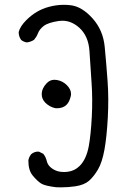

<svg xmlns="http://www.w3.org/2000/svg" viewBox="-20 -807 540 813"><path d="M238.3 -13.7Q269.5 -13.7 298.8 -18.1Q336.9 -23.9 356.9 -41.5Q377.4 -59.6 395 -89.6Q412.6 -119.6 422.4 -173.8Q432.1 -228 436.5 -309.3Q440.9 -390.6 435.5 -464.1Q430.2 -537.6 423.3 -609.4Q416.5 -679.7 371.6 -729.5Q327.1 -778.8 280.3 -784.7Q265.1 -786.6 250.5 -786.6Q218.3 -786.6 186.5 -777.8Q133.3 -763.7 91.3 -721.7Q65.4 -695.8 59.1 -671.4Q59.1 -651.9 69.8 -637.7Q80.1 -629.4 93.8 -627.4Q109.9 -629.4 124 -638.2Q134.8 -650.9 140.1 -664.6Q146.5 -682.6 165 -697Q183.6 -711.4 229.5 -718.3Q237.3 -719.2 244.6 -719.2Q282.2 -719.2 315.4 -689.9Q355 -654.3 358.9 -589.6Q362.8 -524.9 367.7 -457Q372.6 -388.7 368.7 -312.7Q364.7 -236.8 356 -188.5Q345.7 -132.8 317.4 -104.5Q295.9 -83 266.1 -79.6Q257.8 -78.6 252.9 -78.6Q236.8 -78.6 226.1 -81.5Q205.6 -87.4 191.9 -100.6Q181.6 -110.8 178.2 -124.5Q173.8 -143.1 163.1 -155.8L145.5 -164.6Q143.1 -165 141.1 -165Q125 -165 112.3 -154.3Q102.1 -141.6 100.1 -127.4Q100.1 -85.4 118.7 -63.5Q137.7 -40.5 153.6 -30.3Q169.4 -20 217.3 -14.2Q227.5 -13.7 238.3 -13.7ZM220.7 -348.6Q247.1 -348.6 261.7 -363.3Q273.4 -375 278.8 -396.5Q280.8 -402.8 280.8 -409.2Q280.8 -428.7 263.2 -446.3Q245.1 -464.4 220.7 -468.3Q215.8 -469.2 210 -469.2Q191.4 -469.2 177.2 -454.1Q156.7 -432.6 156.7 -407.7Q156.7 -387.7 171.9 -372.1Q189.5 -354.5 213.4 -349.1Q217.3 -348.6 220.7 -348.6Z"/></svg>

Font: Bakudai
Style: Light
Weight: 300
Version: Version 1.48